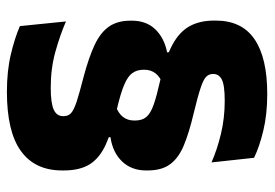

<svg xmlns="http://www.w3.org/2000/svg" viewBox="-134 -558 760 531"><g transform="rotate(90 245.5 -293.0)"><path d="M273.2 -233.3Q294.2 -240.9 304 -253.8Q313.8 -266.6 313.8 -284.7V-287.2Q313.8 -306.9 303.7 -318.6Q293.7 -330.2 269.7 -338.6Q245.6 -347 203.1 -356.5Q141.4 -370.5 105.1 -389.9Q68.8 -409.2 53.1 -437.6Q37.4 -465.9 37.4 -505.7V-510.2Q37.4 -582.2 88.9 -617.4Q140.4 -652.6 240.4 -652.6Q296.6 -652.6 341.4 -641.8Q386.2 -631.1 416.9 -616.1L429.7 -498.4Q394.5 -514 350.9 -524.5Q307.3 -535 259.5 -535Q215.6 -535 200.3 -526.9Q185.1 -518.8 185.1 -504V-502.2Q185.1 -491.6 192.7 -483.8Q200.2 -476.1 223.7 -468.3Q247.2 -460.4 294.1 -449.1Q348.3 -436.3 383.3 -421.6Q418.3 -406.8 435.1 -383.5Q451.9 -360.3 451.9 -321.9V-317.5Q451.9 -277.5 427.2 -251.3Q402.4 -225.2 359.9 -219L360.4 -188.9ZM214.8 -364.3Q193.8 -357 183.6 -343.9Q173.4 -330.9 173.4 -313.3V-310.5Q173.4 -292.3 182.6 -279.5Q191.8 -266.7 215.5 -256.8Q239.1 -246.8 283 -236.6Q343.1 -223 380.4 -206Q417.6 -189.1 434.8 -161.7Q451.9 -134.4 451.9 -89.7V-85.2Q451.9 -10.3 398.4 28.5Q345 67.4 234.4 67.4Q176.4 67.4 130.9 56.5Q85.3 45.7 52.7 31.5L39.8 -95.9Q77.7 -79.5 123.9 -66.6Q170.1 -53.8 223 -53.8Q265.7 -53.8 283.7 -62.1Q301.7 -70.4 301.7 -87.7V-89.9Q301.7 -102.5 293 -110.3Q284.2 -118.1 261.4 -125.6Q238.5 -133 195.8 -144Q139.6 -158.8 104.7 -175.2Q69.9 -191.7 53.8 -215.2Q37.7 -238.7 37.7 -273.9V-278.8Q37.7 -318.2 61.7 -343.1Q85.7 -368 125.2 -375.6L124.7 -399.1Z"/></g></svg>

Font: Anek Gurmukhi Medium
Style: Regular
Weight: 500
Designer: Sarang Kulkarni (Gurmukhi), Yesha Goshar (Latin)
Foundry: Ek Type
Version: Version 1.003